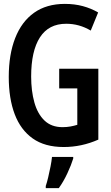

<svg xmlns="http://www.w3.org/2000/svg" viewBox="-20 -745 570 986"><path d="M307 10Q210 10 148 -34Q86 -78 55.5 -158.5Q25 -239 25 -350Q25 -465 58 -549.5Q91 -634 155 -679.5Q219 -725 313 -725Q363 -725 405.5 -713.5Q448 -702 484 -681L446 -588Q387 -623 320 -623Q230 -623 185 -553Q140 -483 140 -352Q140 -278 156.5 -219Q173 -160 208.5 -126Q244 -92 301 -92Q323 -92 342 -95.5Q361 -99 377 -104V-291H284V-392H485V-28Q399 10 307 10ZM215 210Q221 193 227.5 165.5Q234 138 239.5 110Q245 82 247 61H356V69Q346 102 326 145Q306 188 282 221H215Z"/></svg>

Font: Noto Sans Mono Condensed SemiBold
Style: Regular
Weight: 600
Width: 3
Designer: Monotype Design Team
Foundry: Monotype Imaging Inc.
Version: Version 2.014